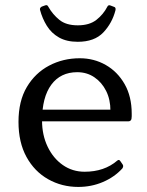

<svg xmlns="http://www.w3.org/2000/svg" viewBox="-20 -730 582 758"><path d="M287 -565Q243 -565 213 -582Q183 -599 165 -628Q147 -657 138 -691Q136 -699 145 -704L159 -709Q167 -712 171 -703Q188 -673 214.5 -651.5Q241 -630 287 -630Q333 -630 360.5 -651.5Q388 -673 404 -704Q408 -712 417 -708L430 -703Q438 -701 436 -690Q423 -639 388 -602Q353 -565 287 -565ZM289 8Q224 8 170 -22.5Q116 -53 84.5 -110.5Q53 -168 53 -249Q53 -331 86 -386.5Q119 -442 174 -471Q229 -500 295 -500Q351 -500 397.5 -473.5Q444 -447 472 -398Q500 -349 500 -281Q500 -277 500 -271Q500 -265 499 -260Q496 -251 487 -251H132V-297H439L416 -275Q416 -280 416 -284.5Q416 -289 416 -293Q416 -337 399 -371Q382 -405 352.5 -425Q323 -445 285 -445Q219 -445 182.5 -395.5Q146 -346 146 -254Q146 -197 168 -151Q190 -105 228 -78.5Q266 -52 314 -52Q392 -52 443 -96Q450 -102 455 -94L464 -81Q469 -74 463 -65Q432 -31 386.5 -11.5Q341 8 289 8Z"/></svg>

Font: Hahmlet
Style: Regular
Weight: 400
Designer: Minjoo Ham & Mark Frömberg
Foundry: hypertype
Version: Version 1.001; ttfautohint (v1.8.3)